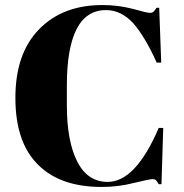

<svg xmlns="http://www.w3.org/2000/svg" viewBox="-20 -731 730 761"><path d="M400 -691C441 -691 477 -673 509 -638C540 -602 571 -550 601 -483C601 -483 619 -483 619 -483C619 -483 611 -700 611 -700C611 -700 600 -700 600 -700C600 -700 600 -700 600 -700C596 -693 592 -688 589 -685C586 -682 581 -680 574 -680C567 -680 545 -685 506 -696C467 -706 427 -711 386 -711C386 -711 386 -711 386 -711C281 -711 197 -679 135 -615C72 -551 41 -460 41 -343C41 -225 71 -137 131 -78C190 -19 274 10 383 10C383 10 383 10 383 10C426 10 469 5 511 -6C553 -16 577 -21 584 -21C590 -21 595 -20 598 -17C601 -14 605 -8 609 -1C609 -1 620 -1 620 -1C620 -1 627 -224 627 -224C627 -224 609 -224 609 -224C609 -224 609 -224 609 -224C548 -81 480 -10 407 -10C407 -10 407 -10 407 -10C354 -10 313 -37 286 -91C259 -144 245 -218 245 -313C245 -313 245 -392 245 -392C245 -392 245 -392 245 -392C245 -591 297 -691 400 -691C400 -691 400 -691 400 -691Z"/></svg>

Font: Abril Fatface Utterance
Style: Regular
Weight: 500
Designer: Veronika Burian, Jos Scaglione
Foundry: TypeTogether
Version: ""